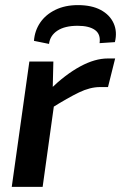

<svg xmlns="http://www.w3.org/2000/svg" viewBox="-20 -732 474 752"><path d="M189 -491 186 -366 196 -352 147 0H26L95 -491ZM431 -503 403 -391H372Q333 -391 289.5 -370Q246 -349 182 -309L176 -382Q237 -441 294.5 -472Q352 -503 402 -503ZM172 -560 113 -572Q116 -612 137.5 -643.5Q159 -675 197 -693.5Q235 -712 285 -712Q339 -712 374.5 -693Q410 -674 425 -641Q440 -608 430 -567L370 -563Q375 -598 352 -614.5Q329 -631 284 -631Q234 -631 205 -612Q176 -593 172 -560Z"/></svg>

Font: Exo 2 SemiBold
Style: Italic
Weight: 600
Italic angle: -8°
Designer: Natanael Gama
Foundry: Natanael Gama
Version: Version 2.010